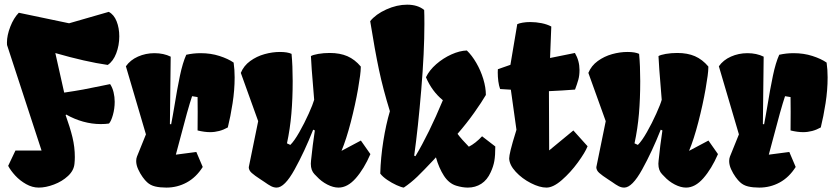

<svg xmlns="http://www.w3.org/2000/svg" viewBox="-20 -808 3651 837"><path d="M426.8 -434.6Q429.7 -435.1 460 -441.4Q470.2 -426.3 475.1 -405.8Q480 -385.3 480 -364.3Q480 -334.5 472.2 -306.9Q464.4 -279.3 455.1 -269.5Q440.4 -267.1 418.9 -267.1Q380.9 -267.1 342.3 -277.8Q303.7 -288.6 268.6 -308.6L266.1 -306.2Q285.6 -252 295.9 -209.5Q306.2 -167 306.2 -123.5Q306.2 -109.4 304.7 -94.7Q302.2 -64.9 276.6 -41Q251 -17.1 215.3 -3.7Q179.7 9.8 148.9 9.8Q120.6 9.8 93.8 -5.4Q66.9 -20.5 46.6 -42.5Q26.4 -64.5 15.6 -85L47.4 -151.9H161.1L10.7 -611.8Q10.3 -615.2 10.3 -622.6Q10.3 -653.8 24.9 -691.7Q39.6 -729.5 62 -752.4L281.2 -706.5L454.1 -756.3Q476.6 -744.6 488.3 -715.3Q500 -686 500 -649.4Q500 -610.4 486.8 -575.7Q473.6 -541 449.7 -524.9Q353.5 -538.6 221.2 -576.7L259.8 -404.3Q309.1 -411.6 342.3 -417.7Q375.5 -423.8 426.8 -434.6Z M739.3 -339.4Q752.4 -420.9 764.4 -477.8Q776.4 -534.7 792 -569.3Q822.8 -576.2 854.5 -576.2Q898.9 -576.2 936.8 -564Q974.6 -551.8 998.5 -535.2Q1002.9 -504.4 1002.9 -470.7Q1002.9 -415.5 993.9 -357.7Q984.9 -299.8 973.1 -252.4Q936.5 -231.9 896 -231.9Q871.6 -231.9 841.3 -239.3Q841.8 -256.3 841.8 -320.3Q841.8 -367.2 841.3 -384.8L817.4 -388.7Q799.3 -335.4 763.7 -197.8L746.6 -133.8L835.9 -145.5L863.8 -80.1Q835 -34.7 793.9 -12.5Q752.9 9.8 705.1 9.8Q677.7 9.8 656.7 4.9Q635.7 0 621.1 -13.7Q612.8 -21 601.8 -36.1Q590.8 -51.3 582.3 -70.1Q573.7 -88.9 573.7 -106Q573.7 -116.7 577.1 -125.5L616.2 -222.2L528.8 -519Q547.9 -546.4 581.5 -561.3Q615.2 -576.2 653.3 -576.2Q693.4 -576.2 724.1 -561L720.7 -267.1L726.1 -266.1Q728.5 -277.8 732.7 -301.5Q736.8 -325.2 739.3 -339.4Z M1231 -183.1 1245.6 -176.3Q1262.7 -192.9 1284.9 -231.9Q1307.1 -271 1325.7 -312.3Q1344.2 -353.5 1349.6 -373Q1335.4 -542 1335.4 -563.5Q1343.8 -568.8 1367.2 -573Q1390.6 -577.1 1417.5 -577.1Q1461.9 -577.1 1494.4 -563Q1526.9 -548.8 1552.7 -518.1V-512.7Q1552.7 -488.3 1540.8 -419.9Q1528.8 -351.6 1509.3 -276.1Q1489.7 -200.7 1468.8 -150.4L1553.2 -195.3L1594.7 -136.2Q1566.9 -71.8 1531 -31Q1495.1 9.8 1455.6 9.8Q1432.6 9.8 1406.5 -3.7Q1380.4 -17.1 1360.4 -39.1Q1358.4 -41 1350.8 -48.8Q1343.3 -56.6 1339.1 -67.9Q1335 -79.1 1335 -94.2Q1335 -98.1 1335.9 -107.9Q1342.8 -175.8 1352.5 -239.3L1345.2 -242.7Q1308.1 -148.4 1264.4 -69.3Q1220.7 9.8 1186 9.8Q1173.8 9.8 1161.9 3.7Q1149.9 -2.4 1132.3 -15.1L1115.2 -26.4Q1090.3 -42.5 1077.4 -54Q1064.5 -65.4 1064.5 -79.1L1105.5 -279.8L1029.8 -490.2Q1042.5 -521.5 1070.8 -542Q1099.1 -562.5 1133.3 -572Q1167.5 -581.5 1200.2 -581.5Q1233.4 -581.5 1251 -573.2Q1255.9 -521.5 1255.9 -454.6Q1255.9 -377.9 1250.2 -312.3Q1244.6 -246.6 1231 -183.1Z M1910.6 -371.1Q1862.8 -410.2 1836.9 -471.2Q1851.6 -502 1881.8 -528.3Q1912.1 -554.7 1948 -570.8Q1983.9 -586.9 2015.1 -587.9Q2037.1 -566.9 2056.4 -533.7Q2075.7 -500.5 2086.9 -463.4Q2098.1 -426.3 2098.1 -394Q2080.6 -363.8 2047.4 -316.9Q2014.2 -270 1974.6 -224.6Q1981.4 -214.8 1996.3 -198Q2011.2 -181.2 2023.9 -168.5Q2052.7 -183.1 2081.5 -213.9L2139.2 -169.4Q2139.2 -129.9 2135 -106.2Q2130.9 -82.5 2119.1 -57.1Q2104 -23.4 2078.1 -6.8Q2052.2 9.8 2019.5 9.8Q1996.1 9.8 1968.8 1.5Q1937 -8.3 1915.3 -41.7Q1893.6 -75.2 1880.4 -122.1L1870.6 -111.3Q1826.7 -64.5 1799.1 -37.8Q1771.5 -11.2 1740.2 9.8Q1729 8.3 1708.5 -1Q1688 -10.3 1668 -23.9Q1647.9 -37.6 1637.7 -51.3Q1639.6 -121.1 1651.1 -193.4Q1662.6 -265.6 1679.7 -323.2Q1649.9 -419.4 1632.1 -503.7Q1614.3 -587.9 1593.8 -715.8Q1618.2 -746.1 1664.1 -766.8Q1710 -787.6 1754.9 -787.6Q1800.8 -787.6 1829.1 -764.6Q1830.1 -745.6 1830.1 -703.1Q1830.1 -581.1 1816.4 -416.7Q1802.7 -252.4 1785.6 -129.4L1791 -127Q1850.1 -225.6 1910.6 -371.1Z M2541.5 -170.4Q2531.2 -144 2499.3 -100.1Q2467.3 -56.2 2429.4 -23.2Q2391.6 9.8 2362.3 9.8Q2332.5 9.8 2294.2 -9.8Q2255.9 -29.3 2228.3 -59.1Q2200.7 -88.9 2199.7 -117.2Q2199.7 -127.9 2206.1 -154.5Q2212.4 -181.2 2231.4 -242.2L2207 -417L2160.2 -419.9Q2154.8 -434.6 2152.3 -454.1Q2149.9 -473.6 2149.9 -492.2Q2149.9 -502.4 2150.4 -506.3L2205.1 -525.4L2234.9 -702.6Q2242.7 -706.5 2258.1 -709.2Q2273.4 -711.9 2291.5 -711.9Q2316.4 -711.9 2340.8 -707Q2365.2 -702.1 2383.3 -692.4L2377.9 -555.2L2486.3 -577.1Q2506.3 -543 2506.3 -502.9Q2506.3 -479 2501.2 -460.7Q2496.1 -442.4 2486.8 -417.5Q2431.2 -413.1 2373 -410.6L2374 -152.3L2479.5 -239.3Z M2746.1 -183.1 2760.7 -176.3Q2777.8 -192.9 2800 -231.9Q2822.3 -271 2840.8 -312.3Q2859.4 -353.5 2864.7 -373Q2850.6 -542 2850.6 -563.5Q2858.9 -568.8 2882.3 -573Q2905.8 -577.1 2932.6 -577.1Q2977.1 -577.1 3009.5 -563Q3042 -548.8 3067.9 -518.1V-512.7Q3067.9 -488.3 3055.9 -419.9Q3043.9 -351.6 3024.4 -276.1Q3004.9 -200.7 2983.9 -150.4L3068.4 -195.3L3109.9 -136.2Q3082 -71.8 3046.1 -31Q3010.3 9.8 2970.7 9.8Q2947.8 9.8 2921.6 -3.7Q2895.5 -17.1 2875.5 -39.1Q2873.5 -41 2866 -48.8Q2858.4 -56.6 2854.2 -67.9Q2850.1 -79.1 2850.1 -94.2Q2850.1 -98.1 2851.1 -107.9Q2857.9 -175.8 2867.7 -239.3L2860.4 -242.7Q2823.2 -148.4 2779.5 -69.3Q2735.8 9.8 2701.2 9.8Q2689 9.8 2677 3.7Q2665 -2.4 2647.5 -15.1L2630.4 -26.4Q2605.5 -42.5 2592.5 -54Q2579.6 -65.4 2579.6 -79.1L2620.6 -279.8L2544.9 -490.2Q2557.6 -521.5 2585.9 -542Q2614.3 -562.5 2648.4 -572Q2682.6 -581.5 2715.3 -581.5Q2748.5 -581.5 2766.1 -573.2Q2771 -521.5 2771 -454.6Q2771 -377.9 2765.4 -312.3Q2759.8 -246.6 2746.1 -183.1Z M3324.2 -339.4Q3337.4 -420.9 3349.4 -477.8Q3361.3 -534.7 3377 -569.3Q3407.7 -576.2 3439.5 -576.2Q3483.9 -576.2 3521.7 -564Q3559.6 -551.8 3583.5 -535.2Q3587.9 -504.4 3587.9 -470.7Q3587.9 -415.5 3578.9 -357.7Q3569.8 -299.8 3558.1 -252.4Q3521.5 -231.9 3481 -231.9Q3456.5 -231.9 3426.3 -239.3Q3426.8 -256.3 3426.8 -320.3Q3426.8 -367.2 3426.3 -384.8L3402.3 -388.7Q3384.3 -335.4 3348.6 -197.8L3331.5 -133.8L3420.9 -145.5L3448.7 -80.1Q3419.9 -34.7 3378.9 -12.5Q3337.9 9.8 3290 9.8Q3262.7 9.8 3241.7 4.9Q3220.7 0 3206.1 -13.7Q3197.8 -21 3186.8 -36.1Q3175.8 -51.3 3167.2 -70.1Q3158.7 -88.9 3158.7 -106Q3158.7 -116.7 3162.1 -125.5L3201.2 -222.2L3113.8 -519Q3132.8 -546.4 3166.5 -561.3Q3200.2 -576.2 3238.3 -576.2Q3278.3 -576.2 3309.1 -561L3305.7 -267.1L3311 -266.1Q3313.5 -277.8 3317.6 -301.5Q3321.8 -325.2 3324.2 -339.4Z"/></svg>

Font: Fruktur
Style: Regular
Weight: 400
Designer: Viktoriya Grabowska
Foundry: Viktoriya Grabowska
Version: Version 1.004; ttfautohint (v1.4.1)